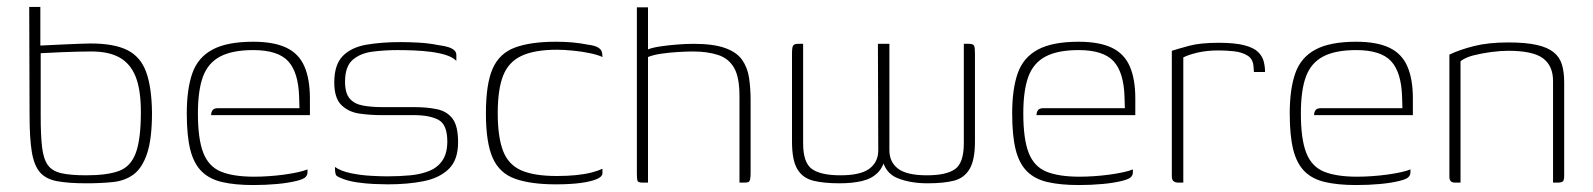

<svg xmlns="http://www.w3.org/2000/svg" viewBox="-20 -525 4579 552"><path d="M228 2Q177 2 144.5 -4Q112 -10 95 -29.5Q78 -49 71.5 -88Q65 -127 65 -193L64 -505H96V-394Q98 -394 116 -395Q134 -396 158 -397Q182 -398 204.5 -399Q227 -400 240 -400Q308 -400 346 -381Q384 -362 400 -318.5Q416 -275 417 -202Q417 -126 403 -84Q389 -42 364 -23.5Q339 -5 304 -1.5Q269 2 228 2ZM228 -21Q288 -21 322 -33.5Q356 -46 370.5 -85.5Q385 -125 385 -203Q385 -267 370 -304.5Q355 -342 324 -359.5Q293 -377 243 -377Q228 -377 205 -376.5Q182 -376 158 -375Q134 -374 117 -373Q100 -372 97 -372V-191Q97 -135 101 -101.5Q105 -68 117.5 -50.5Q130 -33 156.5 -27Q183 -21 228 -21Z M708 7Q656 7 619 -1.5Q582 -10 559.5 -32.5Q537 -55 527 -95Q517 -135 517 -199Q517 -269 533 -314.5Q549 -360 591 -382.5Q633 -405 708 -405Q767 -405 803 -388Q839 -371 855 -334.5Q871 -298 871 -242V-194H587Q587 -202 591 -208Q595 -214 607 -214H841L840 -246Q838 -317 808.5 -349Q779 -381 708 -381Q648 -381 613 -362.5Q578 -344 563.5 -304.5Q549 -265 549 -199Q549 -125 564.5 -85.5Q580 -46 615.5 -31.5Q651 -17 711 -17Q730 -17 752.5 -18.5Q775 -20 797 -23Q819 -26 837 -30Q855 -34 864 -38V-29Q864 -22 858.5 -16Q853 -10 833 -5Q809 1 776.5 4Q744 7 708 7Z M1095 5Q1081 5 1056 4Q1031 3 1004.5 -1Q978 -5 958 -14Q951 -17 948 -19.5Q945 -22 944 -28.5Q943 -35 943 -45Q960 -33 989 -27Q1018 -21 1047.5 -19.5Q1077 -18 1093 -18Q1129 -18 1160 -21Q1191 -24 1215 -34Q1239 -44 1252.5 -64.5Q1266 -85 1266 -118Q1266 -167 1240.5 -180.5Q1215 -194 1170 -194H1076Q1044 -194 1013 -198.5Q982 -203 961.5 -223Q941 -243 941 -288Q941 -339 965.5 -364Q990 -389 1033.5 -396.5Q1077 -404 1133 -404Q1154 -404 1183 -402.5Q1212 -401 1242 -395Q1258 -393 1269 -389.5Q1280 -386 1286 -380.5Q1292 -375 1292 -367V-350Q1281 -361 1261.5 -367Q1242 -373 1218.5 -376Q1195 -379 1170 -380Q1145 -381 1123 -381Q1086 -381 1051 -376.5Q1016 -372 994 -353Q972 -334 972 -290Q972 -257 985.5 -241.5Q999 -226 1023.5 -221.5Q1048 -217 1080 -217H1171Q1208 -217 1236.5 -211Q1265 -205 1281 -184Q1297 -163 1297 -116Q1297 -65 1270 -39Q1243 -13 1197.5 -4Q1152 5 1095 5Z M1578 5Q1506 5 1461 -11Q1416 -27 1396.5 -71Q1377 -115 1377 -199Q1377 -284 1396.5 -328Q1416 -372 1461 -388.5Q1506 -405 1578 -405Q1604 -405 1626 -403Q1648 -401 1674 -396Q1689 -394 1697.5 -389.5Q1706 -385 1709 -379Q1712 -373 1712 -361Q1700 -367 1676.5 -372Q1653 -377 1627 -379.5Q1601 -382 1581 -382Q1517 -382 1479.5 -364.5Q1442 -347 1426.5 -307.5Q1411 -268 1411 -200Q1411 -132 1426 -92Q1441 -52 1478 -35.5Q1515 -19 1581 -19Q1611 -19 1636 -21.5Q1661 -24 1680.5 -29Q1700 -34 1712 -40V-27Q1712 -17 1695.5 -10Q1679 -3 1649.5 1Q1620 5 1578 5Z M1828 0Q1816 0 1813.5 -4Q1811 -8 1811 -24V-504H1843V-383Q1855 -388 1878 -391.5Q1901 -395 1927 -397Q1953 -399 1974 -399Q2031 -399 2064.5 -387Q2098 -375 2113.5 -353Q2129 -331 2133.5 -301.5Q2138 -272 2138 -235V-28Q2138 -16 2136.5 -9.5Q2135 -3 2131.5 -1.5Q2128 0 2119 0H2106V-249Q2106 -303 2090.5 -330Q2075 -357 2044.5 -367Q2014 -377 1972 -377Q1955 -377 1929.5 -375.5Q1904 -374 1880.5 -370.5Q1857 -367 1843 -361V0Z M2394 2Q2348 2 2318 -5.5Q2288 -13 2272.5 -38.5Q2257 -64 2257 -118V-371Q2257 -388 2260 -393.5Q2263 -399 2275 -399H2289V-113Q2289 -57 2314.5 -39Q2340 -21 2396 -21Q2454 -21 2479.5 -40Q2505 -59 2505 -93L2504 -399H2537V-93Q2537 -59 2562 -40Q2587 -21 2645 -21Q2701 -21 2726 -39Q2751 -57 2751 -113V-399H2765Q2778 -399 2780.5 -393.5Q2783 -388 2783 -371V-118Q2783 -65 2767.5 -39Q2752 -13 2722.5 -5.5Q2693 2 2647 2Q2597 2 2560 -13Q2523 -28 2515 -74L2525 -75Q2521 -46 2503.5 -28.5Q2486 -11 2458 -4.5Q2430 2 2394 2Z M3081 7Q3029 7 2992 -1.5Q2955 -10 2932.5 -32.5Q2910 -55 2900 -95Q2890 -135 2890 -199Q2890 -269 2906 -314.5Q2922 -360 2964 -382.5Q3006 -405 3081 -405Q3140 -405 3176 -388Q3212 -371 3228 -334.5Q3244 -298 3244 -242V-194H2960Q2960 -202 2964 -208Q2968 -214 2980 -214H3214L3213 -246Q3211 -317 3181.5 -349Q3152 -381 3081 -381Q3021 -381 2986 -362.5Q2951 -344 2936.5 -304.5Q2922 -265 2922 -199Q2922 -125 2937.5 -85.5Q2953 -46 2988.5 -31.5Q3024 -17 3084 -17Q3103 -17 3125.5 -18.5Q3148 -20 3170 -23Q3192 -26 3210 -30Q3228 -34 3237 -38V-29Q3237 -22 3231.5 -16Q3226 -10 3206 -5Q3182 1 3149.5 4Q3117 7 3081 7Z M3382 0H3368Q3359 0 3354 -4Q3349 -8 3349 -19V-379Q3368 -385 3399.5 -393.5Q3431 -402 3484 -402Q3530 -402 3557 -395Q3584 -388 3596.5 -376Q3609 -364 3613 -349Q3617 -334 3617 -318H3585L3584 -332Q3583 -355 3567 -365Q3551 -375 3528 -377.5Q3505 -380 3484 -380Q3450 -380 3424 -374Q3398 -368 3382 -360Z M3879 7Q3827 7 3790 -1.5Q3753 -10 3730.5 -32.5Q3708 -55 3698 -95Q3688 -135 3688 -199Q3688 -269 3704 -314.5Q3720 -360 3762 -382.5Q3804 -405 3879 -405Q3938 -405 3974 -388Q4010 -371 4026 -334.5Q4042 -298 4042 -242V-194H3758Q3758 -202 3762 -208Q3766 -214 3778 -214H4012L4011 -246Q4009 -317 3979.5 -349Q3950 -381 3879 -381Q3819 -381 3784 -362.5Q3749 -344 3734.5 -304.5Q3720 -265 3720 -199Q3720 -125 3735.5 -85.5Q3751 -46 3786.5 -31.5Q3822 -17 3882 -17Q3901 -17 3923.5 -18.5Q3946 -20 3968 -23Q3990 -26 4008 -30Q4026 -34 4035 -38V-29Q4035 -22 4029.5 -16Q4024 -10 4004 -5Q3980 1 3947.5 4Q3915 7 3879 7Z M4163 0Q4147 0 4147 -16V-368Q4176 -382 4217.5 -392.5Q4259 -403 4316 -403Q4366 -403 4397.5 -396Q4429 -389 4446.5 -375Q4464 -361 4470.5 -339.5Q4477 -318 4477 -289V-17Q4477 -12 4475.5 -7.5Q4474 -3 4469.5 -1.5Q4465 0 4459 0H4445V-292Q4445 -336 4416 -357.5Q4387 -379 4316 -379Q4294 -379 4267.5 -375.5Q4241 -372 4217 -366Q4193 -360 4179 -349V0Z"/></svg>

Font: Genos Thin ExtraLight
Style: Regular
Weight: 250
Version: Version 1.010